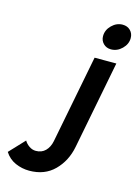

<svg xmlns="http://www.w3.org/2000/svg" viewBox="-352 -728 761 1049"><g transform="rotate(15 28.5 -203.5)"><path d="M-219 179 -138 93Q-128 110 -110.5 122Q-93 134 -73 134Q-40 134 -19 113Q2 92 9 57L106 -441H229L132 57Q116 139 61.5 193.5Q7 248 -80 248Q-121 248 -158.5 231.5Q-196 215 -219 179ZM208 -655Q235 -655 252 -638Q269 -621 269 -595Q269 -561 242 -534.5Q215 -508 180 -508Q154 -508 137 -525Q120 -542 120 -567Q120 -602 147 -628.5Q174 -655 208 -655Z"/></g></svg>

Font: Teachers SemiBold
Style: Italic
Weight: 600
Designer: Alfredo Marco Pradil & Chank Diesel
Version: Version 0.009